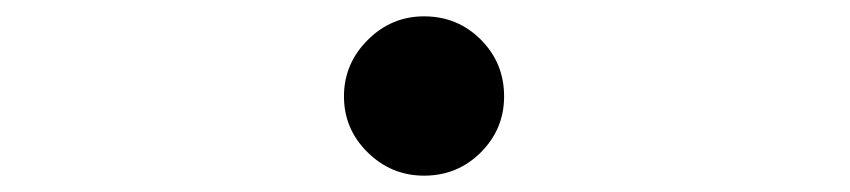

<svg xmlns="http://www.w3.org/2000/svg" viewBox="-20 -486 1040 235"><path d="M597 -368Q597 -328 568.5 -299.5Q540 -271 499 -271Q459 -271 430 -299.5Q401 -328 401 -368Q401 -408 430 -437Q459 -466 499 -466Q540 -466 568.5 -437.5Q597 -409 597 -368Z"/></svg>

Font: Kaisei Tokumin
Style: Regular
Weight: 400
Designer: Font-Kai, 金井和夫
Foundry: KAZUO KANAI
Version: Version 5.003